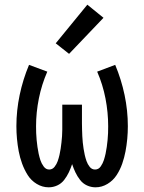

<svg xmlns="http://www.w3.org/2000/svg" viewBox="-20 -792 616 820"><path d="M188 8Q207 8 224.5 0Q242 -8 254 -23.5Q266 -39 274 -56Q282 -73 288 -91Q294 -73 302 -56Q310 -39 322 -23.5Q334 -8 351.5 0Q369 8 388 8Q415 8 439 -6.5Q463 -21 478 -44Q493 -67 502 -93Q511 -119 516 -145.5Q521 -172 523.5 -199Q526 -226 526 -253Q526 -320 512 -386.5Q498 -453 472 -515L395 -486Q419 -431 430.5 -371.5Q442 -312 442 -253Q442 -238 441.5 -223.5Q441 -209 439.5 -194Q438 -179 436 -164.5Q434 -150 431 -136Q428 -122 423.5 -108Q419 -94 410 -81Q401 -68 386 -68Q372 -68 363 -79.5Q354 -91 349.5 -104Q345 -117 342 -130Q339 -143 337 -156.5Q335 -170 333.5 -183.5Q332 -197 331.5 -210.5Q331 -224 330.5 -238Q330 -252 330 -265V-345H246V-265Q246 -252 246 -238Q246 -224 245 -210.5Q244 -197 242.5 -183.5Q241 -170 239 -156.5Q237 -143 234 -130Q231 -117 226.5 -104Q222 -91 213 -79.5Q204 -68 190 -68Q176 -68 166.5 -81Q157 -94 152.5 -108Q148 -122 145 -136Q142 -150 140 -164.5Q138 -179 136.5 -194Q135 -209 134.5 -223.5Q134 -238 134 -253Q134 -312 146 -371.5Q158 -431 182 -486L104 -515Q78 -453 64 -386.5Q50 -320 50 -253Q50 -226 52.5 -199Q55 -172 60 -145.5Q65 -119 74.5 -93Q84 -67 98.5 -44Q113 -21 137 -6.5Q161 8 188 8ZM275 -562 422 -716 353 -772 218 -607Z"/></svg>

Font: Iosevka SS01 Extended
Style: Regular
Weight: 400
Width: 7
Monospace: yes
Designer: Belleve Invis
Foundry: Belleve Invis
Version: Version 3.4.7; ttfautohint (v1.8.3)